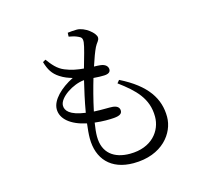

<svg xmlns="http://www.w3.org/2000/svg" viewBox="-115 -923 1230 1110"><g transform="rotate(-15 500.0 -367.5)"><path d="M243 -379C243 -427 332 -485 399 -490C387 -440 371 -371 360 -305C266 -318 243 -349 243 -379ZM581 -422C674 -353 741 -290 741 -180C741 -96 678 -10 546 -10C452 -10 387 -56 387 -156C387 -178 390 -206 395 -237C443 -231 485 -232 510 -234C547 -237 559 -248 559 -265C559 -285 543 -296 519 -298C498 -300 457 -297 407 -300C421 -367 440 -438 455 -488C480 -486 505 -485 519 -486C544 -487 557 -496 557 -512C557 -529 544 -546 512 -549C500 -550 488 -551 475 -551C491 -600 503 -632 515 -657C527 -682 541 -688 541 -707C541 -734 481 -783 434 -783C414 -783 396 -781 379 -779L378 -756C394 -753 415 -749 431 -741C449 -733 456 -727 454 -702C451 -675 434 -618 416 -555C380 -558 343 -564 305 -580C265 -596 240 -627 214 -662L197 -652C211 -604 229 -575 266 -551C292 -534 313 -527 339 -519C263 -481 203 -423 203 -368C203 -310 257 -264 351 -244C347 -212 344 -181 344 -156C344 -34 416 48 552 48C726 48 808 -65 808 -161C808 -270 750 -362 595 -439Z"/></g></svg>

Font: Source Han Serif
Style: Regular
Weight: 400
Designer: Ryoko NISHIZUKA 西塚涼子 (kana & ideographs); Frank Grießhammer (Latin, Greek & Cyrillic); Wenlong ZHANG 张文龙 (bopomofo); San
Foundry: Adobe Systems Incorporated
Version: Version 1.001;PS 1.001;hotconv 16.6.54;makeotf.lib2.5.65590